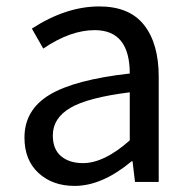

<svg xmlns="http://www.w3.org/2000/svg" viewBox="-20 -577 603 609"><path d="M216.8 12.7Q146.5 12.7 102.1 -28.3Q57.6 -69.3 57.6 -140.6Q57.6 -228.5 137.2 -276.4Q216.8 -324.2 391.6 -343.8Q391.6 -481.4 280.3 -481.4Q203.1 -481.4 117.2 -422.9L81.1 -486.3Q189.5 -556.6 294.9 -556.6Q390.6 -556.6 437 -497.6Q483.4 -438.5 483.4 -334V0H408.2L400.4 -65.4H397.5Q303.7 12.7 216.8 12.7ZM243.2 -59.6Q310.5 -59.6 391.6 -131.8V-284.2Q258.8 -267.6 203.1 -234.9Q147.5 -202.1 147.5 -147.5Q147.5 -103.5 173.8 -81.5Q200.2 -59.6 243.2 -59.6Z"/></svg>

Font: Nasu
Style: Regular
Weight: 400
Designer: Ryoko NISHIZUKA (kana &amp; ideographs); Paul D. Hunt (Latin, Greek &amp; Cyrillic); Wenlong ZHANG (bopomofo); Sandoll C
Version: Version 2014.1215